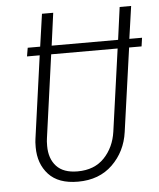

<svg xmlns="http://www.w3.org/2000/svg" viewBox="-51 -728 650 783"><g transform="rotate(-5 274.0 -336.5)"><path d="M543 -516H492L444 -174Q433 -95 378.5 -42Q324 11 237 11Q157 11 117 -32.5Q77 -76 77 -144Q77 -167 79 -178L126 -516H74L80 -551H131L150 -684H196L178 -551H450L468 -684H515L496 -551H548ZM445 -516H173L126 -177Q124 -166 124 -145Q124 -93 152.5 -62Q181 -31 239 -31Q308 -31 348.5 -73.5Q389 -116 398 -180Z"/></g></svg>

Font: Fira Sans Extra Condensed ExtraLight
Style: Italic
Weight: 275
Width: 3
Italic angle: -8°
Designer: Carrois Corporate & Edenspiekermann AG
Foundry: Carrois Corporate GbR & Edenspiekermann AG
Version: Version 4.203